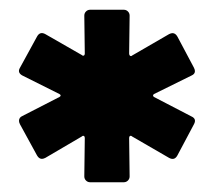

<svg xmlns="http://www.w3.org/2000/svg" viewBox="-20 -767 439 394"><path d="M153 -405 154 -484Q154 -487 152 -488Q150 -489 148 -487L73 -443Q69 -441 66 -441Q60 -441 56 -448L21 -512Q19 -516 19 -519Q19 -526 26 -529L102 -568Q107 -571 102 -574L26 -612Q15 -618 21 -628L56 -692Q62 -703 73 -697L148 -654Q150 -652 152 -653Q154 -654 154 -657L153 -735Q153 -740 156.5 -743.5Q160 -747 165 -747H234Q239 -747 242.5 -743.5Q246 -740 246 -735L245 -657Q245 -654 247 -652.5Q249 -651 251 -653L327 -697Q331 -699 334 -699Q340 -699 344 -692L378 -628Q380 -624 380 -621Q380 -615 373 -612L296 -574Q292 -571 296 -568L373 -528Q384 -523 378 -512L344 -448Q338 -437 327 -443L251 -487Q249 -489 247 -488Q245 -487 245 -484L246 -405Q246 -400 242.5 -396.5Q239 -393 234 -393H165Q160 -393 156.5 -396.5Q153 -400 153 -405Z"/></svg>

Font: Barlow GEO ExtraBold
Style: Regular
Weight: 800
Designer: Jeremy Tribby
Foundry: Tribby Type
Version: Version 1.408